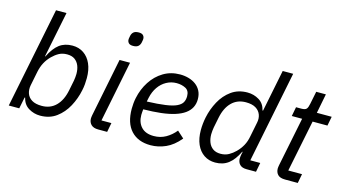

<svg xmlns="http://www.w3.org/2000/svg" viewBox="-83 -1046 2437 1363"><g transform="rotate(15 1135.5 -364.0)"><path d="M36 0 185 -740H262L194 -404H197Q229 -469 268 -498.5Q307 -528 364 -528Q411 -528 446.5 -504Q482 -480 501.5 -436Q521 -392 521 -331Q521 -309 519 -286Q517 -263 512 -240Q499 -176 468 -118.5Q437 -61 387.5 -24.5Q338 12 269 12Q223 12 184 -11.5Q145 -35 134 -84H130L113 0ZM262 -58Q325 -58 366 -99Q407 -140 422 -215L437 -290Q439 -303 440.5 -315.5Q442 -328 442 -341Q442 -375 431.5 -401Q421 -427 399.5 -442.5Q378 -458 343 -458Q309 -458 283.5 -444Q258 -430 235 -407Q210 -382 194 -352Q178 -322 170 -283L149 -178Q143 -146 152.5 -118.5Q162 -91 189 -74.5Q216 -58 262 -58Z M778 -637Q755 -637 745.5 -647.5Q736 -658 736 -672Q736 -675 736.5 -680.5Q737 -686 740 -700Q744 -719 756.5 -729.5Q769 -740 794 -740Q817 -740 826.5 -729.5Q836 -719 836 -705Q836 -702 835.5 -696.5Q835 -691 832 -677Q828 -658 815.5 -647.5Q803 -637 778 -637ZM759 0H693Q658 0 640.5 -17.5Q623 -35 623 -63Q623 -68 624 -74Q625 -80 626 -87L712 -516H789L699 -68H772Z M1080 12Q988 12 936.5 -43.5Q885 -99 885 -204Q885 -224 887 -244.5Q889 -265 893 -284Q907 -352 943 -407.5Q979 -463 1033 -495.5Q1087 -528 1155 -528Q1188 -528 1218 -519.5Q1248 -511 1271 -494Q1294 -477 1307.5 -451Q1321 -425 1321 -390Q1321 -356 1307 -329Q1293 -302 1265 -282Q1237 -262 1194 -248.5Q1151 -235 1094 -228.5Q1037 -222 965 -221Q964 -211 963 -199Q962 -187 962 -179Q962 -124 993.5 -90.5Q1025 -57 1085 -57Q1134 -57 1173.5 -79.5Q1213 -102 1243 -139L1293 -94Q1245 -36 1190.5 -12Q1136 12 1080 12ZM1147 -462Q1107 -462 1072.5 -443Q1038 -424 1014.5 -390Q991 -356 981 -310L975 -281Q1058 -284 1110.5 -291.5Q1163 -299 1191.5 -312.5Q1220 -326 1231 -345Q1242 -364 1242 -391Q1242 -432 1213 -447Q1184 -462 1147 -462Z M1853 0H1784Q1750 0 1733.5 -17Q1717 -34 1717 -62Q1717 -68 1718 -75Q1719 -82 1720 -89L1725 -112H1722Q1691 -48 1651.5 -18Q1612 12 1555 12Q1508 12 1472.5 -12Q1437 -36 1417.5 -80Q1398 -124 1398 -185Q1398 -208 1400.5 -232Q1403 -256 1408 -280Q1421 -343 1452 -400Q1483 -457 1532.5 -492.5Q1582 -528 1650 -528Q1697 -528 1735.5 -504.5Q1774 -481 1785 -432H1789L1851 -740H1928L1793 -68H1866ZM1576 -58Q1610 -58 1636 -72.5Q1662 -87 1684 -109Q1709 -134 1725.5 -164Q1742 -194 1749 -233L1770 -338Q1777 -370 1767 -397.5Q1757 -425 1730 -441.5Q1703 -458 1657 -458Q1594 -458 1553 -417Q1512 -376 1497 -301L1482 -226Q1480 -213 1478.5 -200.5Q1477 -188 1477 -175Q1477 -142 1487.5 -115.5Q1498 -89 1520 -73.5Q1542 -58 1576 -58Z M2160 0H2067Q2029 0 2012.5 -17.5Q1996 -35 1996 -63Q1996 -68 1997 -74Q1998 -80 1999 -87L2072 -448H1996L2009 -516H2048Q2076 -516 2085.5 -527Q2095 -538 2100 -565L2119 -659H2190L2162 -516H2271L2258 -448H2149L2072 -68H2173Z"/></g></svg>

Font: IBM Plex Sans Var
Style: Italic
Weight: 400
Italic angle: -11.31°
Designer: Mike Abbink, Paul van der Laan, Pieter van Rosmalen
Foundry: Bold Monday
Version: Version 1.001